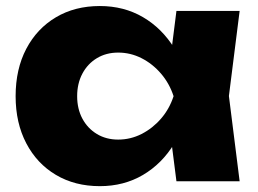

<svg xmlns="http://www.w3.org/2000/svg" viewBox="-20 -608 866 644"><path d="M571.8 0 545.6 -205.8 573.4 -285.4 545.6 -364 571.8 -571.4H783.8L747.8 -286L783.8 0ZM619.6 -285.4Q606 -194.6 564.7 -126.7Q523.4 -58.8 459.5 -21.2Q395.6 16.4 314.8 16.4Q231.2 16.4 167.5 -21.4Q103.8 -59.2 68.1 -127.4Q32.4 -195.6 32.4 -285.4Q32.4 -376.2 68.1 -444.2Q103.8 -512.2 167.5 -550Q231.2 -587.8 314.8 -587.8Q395.6 -587.8 459.5 -550.5Q523.4 -513.2 565.2 -445.5Q607 -377.8 619.6 -285.4ZM238.8 -285.4Q238.8 -242.8 256.3 -210.1Q273.8 -177.4 304.9 -158.6Q336 -139.8 376.4 -139.8Q417.8 -139.8 454.8 -158.6Q491.8 -177.4 520.1 -210.1Q548.4 -242.8 562.2 -285.4Q548.4 -328 520.1 -361Q491.8 -394 454.8 -412.8Q417.8 -431.6 376.4 -431.6Q336 -431.6 304.9 -412.8Q273.8 -394 256.3 -361Q238.8 -328 238.8 -285.4Z"/></svg>

Font: Unbounded
Style: Regular
Weight: 400
Designer: Luke Prowse, Jean-Baptiste Morizot, Fátima Lázaro, Florian Runge
Foundry: NaN
Version: Version 1.701;gftools[0.9.28.dev5+ged2979d]